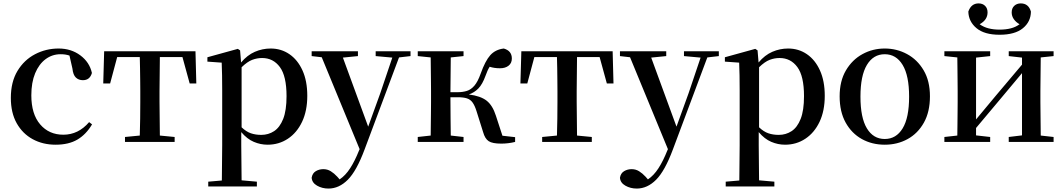

<svg xmlns="http://www.w3.org/2000/svg" viewBox="-20 -825 6185 1116"><path d="M303.2 16.1Q229 16.1 170.2 -15.9Q111.3 -47.9 77.1 -108.6Q43 -169.4 43 -255.9Q43 -348.6 81.5 -412.6Q120.1 -476.6 183.6 -509.8Q247.1 -543 320.8 -543Q393.6 -543 447 -503.2Q500.5 -463.4 514.2 -400.9Q502.4 -358.9 461.9 -358.9Q437 -358.9 420.9 -374.3Q404.8 -389.6 400.9 -426.8L383.8 -502Q371.1 -506.3 358.4 -508.1Q345.7 -509.8 332 -509.8Q283.7 -509.8 245.1 -481.2Q206.5 -452.6 184.3 -399.2Q162.1 -345.7 162.1 -271Q162.1 -162.1 213.4 -102.1Q264.6 -42 348.1 -42Q435.5 -42 498 -115.2L515.1 -102.1Q480.5 -43.5 429.9 -13.7Q379.4 16.1 303.2 16.1Z M791.5 0H706.5V-28.8L792.5 -37.1Q793.9 -79.6 794.7 -135.3Q795.4 -190.9 795.4 -231.9V-295.9Q795.4 -323.7 794.9 -358.9Q794.4 -394 793.9 -429.4Q793.5 -464.8 792.5 -493.2H661.1L620.1 -339.8H580.1L585.4 -526.9H1116.2L1121.1 -339.8H1082.5L1040.5 -493.2H909.2L907.2 -295.9V-231.9L909.2 -37.1L995.1 -28.8V0Z M1535.2 16.1Q1494.1 16.1 1455.1 -0.5Q1416 -17.1 1382.3 -57.1V19L1384.3 223.1L1473.1 231V258.8H1190.4V231L1269.5 224.1L1271.5 19V-298.8Q1271.5 -349.1 1270.8 -386.7Q1270 -424.3 1268.6 -460.9L1185.5 -466.8V-492.2L1362.3 -541L1375.5 -532.2L1381.3 -461.9Q1417.5 -504.9 1461.4 -523.9Q1505.4 -543 1553.2 -543Q1614.3 -543 1662.4 -510Q1710.4 -477.1 1738.3 -415.5Q1766.1 -354 1766.1 -268.1Q1766.1 -180.7 1735.8 -116.9Q1705.6 -53.2 1653.3 -18.6Q1601.1 16.1 1535.2 16.1ZM1384.3 -434.1V-85Q1411.1 -59.6 1438.2 -50.3Q1465.3 -41 1498.5 -41Q1540 -41 1573.2 -62.7Q1606.4 -84.5 1626 -133.8Q1645.5 -183.1 1645.5 -266.1Q1645.5 -382.8 1606.7 -435.3Q1567.9 -487.8 1503.4 -487.8Q1474.1 -487.8 1445.8 -477.1Q1417.5 -466.3 1384.3 -434.1Z M2163.6 -499V-526.9H2366.2V-499L2299.3 -491.2L2099.1 43.9Q2052.7 168.5 2001.7 219.7Q1950.7 271 1889.2 271Q1852.5 271 1823 254.2Q1793.5 237.3 1791.5 208Q1795.9 181.6 1815.7 169.9Q1835.4 158.2 1859.4 158.2Q1883.3 158.2 1902.8 170.4Q1922.4 182.6 1940.4 202.1L1954.1 217.8Q1988.3 194.8 2015.4 152.8Q2042.5 110.8 2066.4 50.8L2070.3 42L1850.1 -492.2L1791.5 -499V-526.9H2060.5V-499L1973.1 -490.2L2120.1 -88.9L2190.4 -283.2L2260.3 -490.2Z M2788.1 -57.1 2750 -178.2Q2739.7 -211.4 2726.8 -229.2Q2713.9 -247.1 2693.6 -253.4Q2673.3 -259.8 2640.1 -259.8H2598.1Q2598.1 -200.2 2598.9 -139.6Q2599.6 -79.1 2600.1 -37.1L2674.3 -28.8V0H2408.2V-28.8L2483.4 -37.1Q2483.9 -64.9 2484.1 -99.9Q2484.4 -134.8 2484.9 -169.7Q2485.4 -204.6 2485.4 -231.9V-295.9Q2485.4 -323.7 2484.9 -358.4Q2484.4 -393.1 2484.1 -428Q2483.9 -462.9 2483.4 -491.2L2408.2 -499V-526.9H2674.3V-499L2600.1 -491.2L2598.1 -289.1H2640.1Q2668.9 -289.1 2693.1 -296.4Q2717.3 -303.7 2737.3 -326.9Q2757.3 -350.1 2773.9 -397Q2800.3 -471.2 2829.8 -504.2Q2859.4 -537.1 2908.2 -543Q2955.1 -529.8 2955.1 -484.9Q2955.1 -458 2936 -443.1Q2917 -428.2 2886.2 -428.2Q2853 -428.2 2826.2 -437Q2819.3 -426.3 2813.7 -413.8Q2808.1 -401.4 2802.2 -384.8Q2784.2 -335 2760.5 -310.8Q2736.8 -286.6 2705.1 -275.9Q2773.9 -267.1 2808.6 -239.7Q2843.3 -212.4 2862.3 -152.8L2900.4 -36.1L2974.1 -27.8V0Q2934.1 9.8 2893.1 9.8Q2842.3 9.8 2820.6 -4.4Q2798.8 -18.6 2788.1 -57.1Z M3216.3 0H3131.3V-28.8L3217.3 -37.1Q3218.8 -79.6 3219.5 -135.3Q3220.2 -190.9 3220.2 -231.9V-295.9Q3220.2 -323.7 3219.7 -358.9Q3219.2 -394 3218.8 -429.4Q3218.3 -464.8 3217.3 -493.2H3085.9L3044.9 -339.8H3004.9L3010.3 -526.9H3541L3545.9 -339.8H3507.3L3465.3 -493.2H3334L3332 -295.9V-231.9L3334 -37.1L3419.9 -28.8V0Z M3955.6 -499V-526.9H4158.2V-499L4091.3 -491.2L3891.1 43.9Q3844.7 168.5 3793.7 219.7Q3742.7 271 3681.2 271Q3644.5 271 3615 254.2Q3585.4 237.3 3583.5 208Q3587.9 181.6 3607.7 169.9Q3627.4 158.2 3651.4 158.2Q3675.3 158.2 3694.8 170.4Q3714.4 182.6 3732.4 202.1L3746.1 217.8Q3780.3 194.8 3807.4 152.8Q3834.5 110.8 3858.4 50.8L3862.3 42L3642.1 -492.2L3583.5 -499V-526.9H3852.5V-499L3765.1 -490.2L3912.1 -88.9L3982.4 -283.2L4052.2 -490.2Z M4543 16.1Q4502 16.1 4462.9 -0.5Q4423.8 -17.1 4390.1 -57.1V19L4392.1 223.1L4481 231V258.8H4198.2V231L4277.3 224.1L4279.3 19V-298.8Q4279.3 -349.1 4278.6 -386.7Q4277.8 -424.3 4276.4 -460.9L4193.4 -466.8V-492.2L4370.1 -541L4383.3 -532.2L4389.2 -461.9Q4425.3 -504.9 4469.2 -523.9Q4513.2 -543 4561 -543Q4622.1 -543 4670.2 -510Q4718.3 -477.1 4746.1 -415.5Q4773.9 -354 4773.9 -268.1Q4773.9 -180.7 4743.7 -116.9Q4713.4 -53.2 4661.1 -18.6Q4608.9 16.1 4543 16.1ZM4392.1 -434.1V-85Q4418.9 -59.6 4446 -50.3Q4473.1 -41 4506.3 -41Q4547.9 -41 4581.1 -62.7Q4614.3 -84.5 4633.8 -133.8Q4653.3 -183.1 4653.3 -266.1Q4653.3 -382.8 4614.5 -435.3Q4575.7 -487.8 4511.2 -487.8Q4481.9 -487.8 4453.6 -477.1Q4425.3 -466.3 4392.1 -434.1Z M5122.6 16.1Q5048.8 16.1 4989.5 -16.8Q4930.2 -49.8 4895.3 -112.5Q4860.4 -175.3 4860.4 -265.1Q4860.4 -354 4897 -416Q4933.6 -478 4993.2 -510.5Q5052.7 -543 5122.6 -543Q5192.4 -543 5252.2 -510.7Q5312 -478.5 5348.6 -416.5Q5385.3 -354.5 5385.3 -265.1Q5385.3 -174.8 5350.1 -112.1Q5314.9 -49.3 5255.4 -16.6Q5195.8 16.1 5122.6 16.1ZM5122.6 -17.1Q5189 -17.1 5226.6 -78.9Q5264.2 -140.6 5264.2 -263.2Q5264.2 -385.3 5226.6 -447.5Q5189 -509.8 5122.6 -509.8Q5056.2 -509.8 5018.8 -447.5Q4981.4 -385.3 4981.4 -263.2Q4981.4 -140.6 5018.8 -78.9Q5056.2 -17.1 5122.6 -17.1Z M5790 -623Q5701.7 -623 5655.8 -661.4Q5609.9 -699.7 5608.4 -757.8Q5625 -805.2 5668 -805.2Q5691.4 -805.2 5705.8 -791Q5720.2 -776.9 5720.2 -752.9Q5720.2 -709.5 5674.3 -684.1Q5697.3 -667.5 5726.1 -660.2Q5754.9 -652.8 5790 -652.8Q5826.2 -652.8 5855 -660.2Q5883.8 -667.5 5906.2 -684.1Q5885.3 -695.8 5872.8 -713.6Q5860.4 -731.4 5860.4 -752.9Q5860.4 -776.9 5875.2 -791Q5890.1 -805.2 5913.1 -805.2Q5958.5 -805.2 5972.2 -757.8Q5971.7 -698.7 5925.5 -660.9Q5879.4 -623 5790 -623ZM5843.3 -499V-526.9H6104V-499L6029.3 -491.2L6027.3 -295.9V-231.9L6029.3 -37.1L6104 -28.8V0H5843.3V-28.8L5920.4 -38.1V-399.9L5798.3 -253.9L5653.3 -81.1V-38.1L5735.4 -28.8V0H5469.2V-28.8L5544.4 -37.1Q5544.9 -64.9 5545.2 -99.9Q5545.4 -134.8 5545.9 -169.7Q5546.4 -204.6 5546.4 -231.9V-295.9Q5546.4 -323.7 5545.9 -358.4Q5545.4 -393.1 5545.2 -428Q5544.9 -462.9 5544.4 -491.2L5469.2 -499V-526.9H5735.4V-499L5653.3 -490.2V-130.9L5770 -271L5920.4 -449.2V-490.2Z"/></svg>

Font: Source Han Serif TW SemiBold
Style: Regular
Weight: 600
Designer: Ryoko NISHIZUKA Ë•øÂ°öÊ∂ºÂ≠ê (kana & ideographs); Frank Grie√ühammer (Latin, Greek & Cyrillic); Wenlong ZHANG Âº†ÊñáÈæô 
Foundry: Adobe
Version: Version 2.003;hotconv 1.1.1;makeotfexe 2.6.0